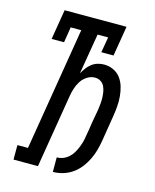

<svg xmlns="http://www.w3.org/2000/svg" viewBox="-112 -812 724 896"><g transform="rotate(15 250.0 -363.5)"><path d="M230 8V-62Q245 -62 259.5 -67.5Q274 -73 286 -83.5Q298 -94 306 -107Q314 -120 320 -134.5Q326 -149 330 -163Q334 -177 336 -192Q339 -209 342 -226Q345 -243 347 -260L359 -327Q361 -342 362.5 -356.5Q364 -371 363.5 -386Q363 -401 360.5 -415Q358 -429 352 -441Q346 -453 334 -460.5Q322 -468 307 -468Q287 -468 269 -456.5Q251 -445 240 -427.5Q229 -410 223 -390.5Q217 -371 214 -352L156 0H38V-70H89L187 -665H136L124 -590H64L88 -735H387L363 -590H304L317 -665H266L233 -469Q241 -483 250.5 -496Q260 -509 273 -519Q286 -529 301.5 -533.5Q317 -538 332 -538Q356 -538 377.5 -528Q399 -518 412.5 -499.5Q426 -481 432.5 -458.5Q439 -436 441 -412.5Q443 -389 441 -364.5Q439 -340 435 -316L415 -192Q411 -168 404.5 -144.5Q398 -121 387 -98.5Q376 -76 360 -55.5Q344 -35 323 -20.5Q302 -6 278 1Q254 8 230 8Z"/></g></svg>

Font: Iosevka Curly Slab Oblique
Style: Regular
Weight: 400
Italic angle: -9°
Monospace: yes
Designer: Belleve Invis
Foundry: Belleve Invis
Version: Version 11.1.0; ttfautohint (v1.8.3)